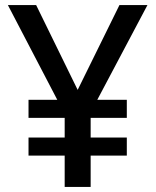

<svg xmlns="http://www.w3.org/2000/svg" viewBox="-20 -734 612 754"><path d="M285 -381 122 -714H11L205 -342H92V-271H234V-194H92V-123H234V0H336V-123H478V-194H336V-271H478V-342H362L559 -714H449Z"/></svg>

Font: Noto Sans Devanagari UI Medium
Style: Regular
Weight: 500
Designer: Jelle Bosma - Monotype Design Team
Foundry: Monotype Imaging Inc.
Version: Version 2.004